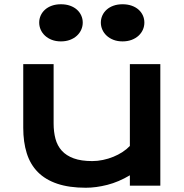

<svg xmlns="http://www.w3.org/2000/svg" viewBox="-20 -881 874 911"><path d="M90.3 -576.7H234.4V-295.4Q234.4 -255.4 243.2 -222.4Q252 -189.5 273.2 -166Q294.4 -142.6 329.8 -129.6Q365.2 -116.7 418 -116.7Q442.9 -116.7 468.5 -122.1Q494.1 -127.4 517.6 -137Q541 -146.5 561.3 -159.7Q581.5 -172.9 596.2 -188.5V-576.7H740.7V0H596.2V-49.3Q543 -17.6 489.3 -3.9Q435.5 9.8 387.2 9.8Q308.1 9.8 251.7 -9.3Q195.3 -28.3 159.4 -64.7Q123.5 -101.1 106.9 -154.1Q90.3 -207 90.3 -274.9ZM561.5 -684.6Q537.6 -684.6 518.6 -691.9Q499.5 -699.2 486.1 -711.7Q472.7 -724.1 465.6 -740.2Q458.5 -756.3 458.5 -773.9Q458.5 -791.5 465.6 -807.4Q472.7 -823.2 486.1 -835.2Q499.5 -847.2 518.6 -854Q537.6 -860.8 561.5 -860.8Q585.4 -860.8 604.7 -854Q624 -847.2 637.5 -835.2Q650.9 -823.2 658 -807.4Q665 -791.5 665 -773.9Q665 -756.3 658 -740.2Q650.9 -724.1 637.5 -711.7Q624 -699.2 604.7 -691.9Q585.4 -684.6 561.5 -684.6ZM269 -684.6Q245.1 -684.6 226.1 -691.9Q207 -699.2 193.6 -711.7Q180.2 -724.1 173.1 -740.2Q166 -756.3 166 -773.9Q166 -791.5 173.1 -807.4Q180.2 -823.2 193.6 -835.2Q207 -847.2 226.1 -854Q245.1 -860.8 269 -860.8Q293 -860.8 312.3 -854Q331.5 -847.2 345 -835.2Q358.4 -823.2 365.5 -807.4Q372.6 -791.5 372.6 -773.9Q372.6 -756.3 365.5 -740.2Q358.4 -724.1 345 -711.7Q331.5 -699.2 312.3 -691.9Q293 -684.6 269 -684.6Z"/></svg>

Font: Krona One
Style: Regular
Weight: 400
Version: Version 1.003